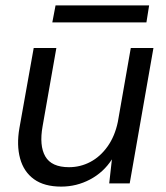

<svg xmlns="http://www.w3.org/2000/svg" viewBox="-20 -680 615 712"><path d="M207 12Q144 12 106 -15.5Q68 -43 54.5 -92.5Q41 -142 52 -205L105 -502H189L138 -212Q125 -140 148 -100Q171 -60 236 -60Q278 -60 315 -79.5Q352 -99 379 -137Q406 -175 417 -228L465 -502H549L461 0H385L395 -89Q364 -41 314 -14.5Q264 12 207 12ZM174 -597 186 -660H533L523 -597Z"/></svg>

Font: DM Sans 16pt
Style: Italic
Weight: 400
Italic angle: -10°
Version: Version 4.004;gftools[0.9.30]